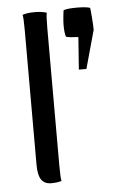

<svg xmlns="http://www.w3.org/2000/svg" viewBox="-48 -639 405 678"><g transform="rotate(-5 155.0 -300.0)"><path d="M246.6 -501Q215.3 -502 203.1 -505.9Q198.2 -520.5 198.2 -546.9Q198.2 -560.1 200.2 -578.6Q202.1 -597.2 203.1 -600.1Q217.8 -605 250 -605Q282.2 -605 296.9 -600.1Q297.9 -597.7 300.3 -566.7Q302.7 -535.6 302.7 -522L265.1 -386.2H238.3ZM60.1 -64.9V-542Q60.1 -587.4 57.1 -596.2Q74.7 -602.1 100.1 -602.1Q125.5 -602.1 143.1 -596.2Q140.1 -587.4 140.1 -542V-55.2Q140.1 -8.8 143.1 0Q128.4 4.9 106 4.9Q83 4.9 71.5 -11.2Q60.1 -27.3 60.1 -64.9Z"/></g></svg>

Font: Nikodecs
Style: Medium
Weight: 500
Version: Version 0.29